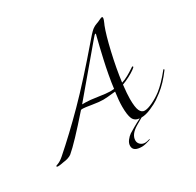

<svg xmlns="http://www.w3.org/2000/svg" viewBox="-278 -1156 1667 1637"><g transform="rotate(-30 555.0 -338.0)"><path d="M404 -342H438Q478 -342 555 -330Q632 -318 666 -318Q690 -318 706 -320Q713 -378 726 -448.5Q739 -519 752.5 -578.5Q766 -638 778 -689Q790 -740 798 -770.5Q806 -801 806 -802Q806 -808 803 -808Q796 -808 770 -776ZM770 7Q722 2 706 -35.5Q690 -73 690 -154Q690 -212 702 -296Q612 -286 582 -286Q541 -286 475 -297Q409 -308 392 -308Q378 -308 372 -306Q180 -87 102 -22Q73 0 16 6Q11 7 0.5 9Q-10 11 -19.5 12Q-29 13 -38 13Q-50 13 -50 6Q-50 0 -34 -4Q-4 -14 30 -44Q181 -176 345 -341.5Q509 -507 746 -784Q762 -802 772.5 -814.5Q783 -827 794 -837Q805 -847 810 -851.5Q815 -856 825.5 -862Q836 -868 839 -869.5Q842 -871 856 -876.5Q870 -882 876 -884Q879 -885 896.5 -893.5Q914 -902 920 -902Q928 -902 928 -892Q928 -884 923.5 -871.5Q919 -859 913 -845.5Q907 -832 906 -830Q877 -756 843 -609.5Q809 -463 792 -332Q823 -341 857 -360Q891 -379 912 -393.5Q933 -408 936 -408Q942 -408 942 -402Q942 -397 920 -381Q898 -365 861 -345.5Q824 -326 790 -314Q780 -227 780 -178Q780 -95 795.5 -62Q811 -29 841 -29Q871 -29 919.5 -52Q968 -75 1012 -108Q1074 -156 1148 -248Q1152 -254 1156 -254Q1160 -254 1160 -250Q1160 -248 1158 -244Q1090 -152 1020 -98Q996 -79 966.5 -59Q937 -39 883.5 -15.5Q830 8 787 8Q773 17 727 43Q643 91 643 152Q643 176 661.5 193Q680 210 707 210Q716 210 726 208Q736 206 743.5 203.5Q751 201 752 201Q755 201 755 204Q755 206 739 211.5Q723 217 701.5 221.5Q680 226 667 226Q581 226 581 170Q581 143 600.5 118Q620 93 639.5 80Q659 67 693 48Q731 26 770 7Z"/></g></svg>

Font: Miama Nueva
Style: Medium
Weight: 400
Italic angle: -28°
Version: Version 1.0